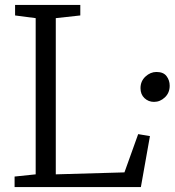

<svg xmlns="http://www.w3.org/2000/svg" viewBox="-20 -763 712 783"><path d="M39.5 0V-43L125.5 -52V-689L41.5 -700V-743H307.5V-700L207.5 -689V-52L487.5 -60L543.5 -216L591.5 -208L554.5 0ZM608 -347.5Q585.5 -347.5 569.2 -362.8Q553 -378 553 -403.5Q553 -432 573.2 -450.8Q593.5 -469.5 618 -469.5Q646.5 -469.5 659.2 -452.5Q672 -435.5 672 -413.5Q672 -384.5 652.5 -366Q633 -347.5 608 -347.5Z"/></svg>

Font: Merriweather Light
Style: Regular
Weight: 300
Designer: Eben Sorkin
Foundry: Eben Sorkin
Version: Version 2.100